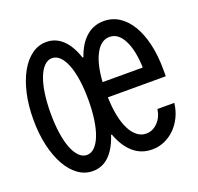

<svg xmlns="http://www.w3.org/2000/svg" viewBox="-103 -661 807 783"><g transform="rotate(-20 300.0 -270.0)"><path d="M173.4 10Q215 10 245 -19.4Q275 -48.8 292.4 -103.4H296Q316 -48.8 350 -19.4Q384 10 430.8 10Q459.4 10 484.6 -1.1Q509.8 -12.2 529.6 -31.7Q549.4 -51.2 562.7 -78.6Q576 -106 579.4 -138H506.4Q501.4 -103.6 479.8 -81.4Q458.2 -59.2 429.8 -59.2Q408.6 -59.2 391.2 -72.6Q373.8 -86 361.1 -111Q348.4 -136 341.2 -171.4Q334 -206.8 332.6 -251.8H584V-279.8Q584 -341 572.6 -390.5Q561.2 -440 540.1 -475.6Q519 -511.2 489.2 -530.6Q459.4 -550 422.6 -550Q378.2 -550 345.7 -521.6Q313.2 -493.2 295 -439.8H291Q273.6 -493 243.6 -521.5Q213.6 -550 173.4 -550Q138.8 -550 110 -529.2Q81.2 -508.4 60.3 -471.1Q39.4 -433.8 27.7 -382.6Q16 -331.4 16 -270Q16 -208.6 27.7 -157.4Q39.4 -106.2 60.3 -68.9Q81.2 -31.6 110 -10.8Q138.8 10 173.4 10ZM172.8 -60Q154.2 -60 139.1 -75Q124 -90 113.3 -117.2Q102.6 -144.4 96.8 -183.3Q91 -222.2 91 -270Q91 -317.8 96.8 -356.7Q102.6 -395.6 113.3 -422.8Q124 -450 139.1 -465Q154.2 -480 172.8 -480Q191.4 -480 206.5 -465Q221.6 -450 232.3 -422.8Q243 -395.6 248.8 -356.7Q254.6 -317.8 254.6 -270Q254.6 -222.2 248.8 -183.3Q243 -144.4 232.3 -117.2Q221.6 -90 206.5 -75Q191.4 -60 172.8 -60ZM508 -317.4H333.6Q338.6 -394.2 362.1 -437.7Q385.6 -481.2 422.6 -481.2Q460 -481.2 482.7 -437.5Q505.4 -393.8 508 -317.4Z"/></g></svg>

Font: CommitMonoV142 ExtLt
Style: Regular
Weight: 200
Monospace: yes
Designer: Eigil Nikolajsen
Foundry: Eigil Nikolajsen
Version: Version 1.142